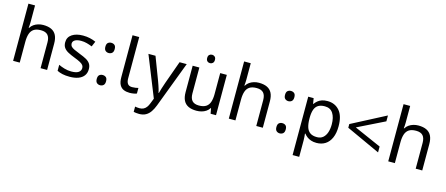

<svg xmlns="http://www.w3.org/2000/svg" viewBox="-58 -1493 5721 2465"><g transform="rotate(15 2802.0 -260.0)"><path d="M173 -537Q173 -518 171.5 -498Q170 -478 168 -462H174Q191 -490 217 -508Q243 -526 275 -535.5Q307 -545 341 -545Q406 -545 449.5 -524.5Q493 -504 515 -461Q537 -418 537 -349V0H450V-343Q450 -408 421 -440Q392 -472 330 -472Q270 -472 236 -449.5Q202 -427 187.5 -383.5Q173 -340 173 -277V0H85V-760H173Z M1052 -148Q1052 -96 1026 -61Q1000 -26 952 -8Q904 10 838 10Q782 10 741.5 1Q701 -8 670 -24V-104Q702 -88 747.5 -74.5Q793 -61 840 -61Q907 -61 937 -82.5Q967 -104 967 -140Q967 -160 956 -176Q945 -192 916.5 -208Q888 -224 835 -244Q783 -264 746 -284Q709 -304 689 -332Q669 -360 669 -404Q669 -472 724.5 -509Q780 -546 870 -546Q919 -546 961.5 -536.5Q1004 -527 1041 -510L1011 -440Q977 -454 940 -464Q903 -474 864 -474Q810 -474 781.5 -456.5Q753 -439 753 -409Q753 -387 766 -371.5Q779 -356 809.5 -341.5Q840 -327 891 -307Q942 -288 978 -268Q1014 -248 1033 -219.5Q1052 -191 1052 -148Z M1244 -414Q1218 -414 1200 -430Q1182 -446 1182 -482Q1182 -520 1200 -535Q1218 -550 1244 -550Q1270 -550 1288 -535Q1306 -520 1306 -482Q1306 -446 1288 -430Q1270 -414 1244 -414ZM1244 14Q1218 14 1200 -2Q1182 -18 1182 -54Q1182 -92 1200 -107Q1218 -122 1244 -122Q1270 -122 1288 -107Q1306 -92 1306 -54Q1306 -18 1288 -2Q1270 14 1244 14Z M1634 10Q1590 10 1555.5 -4.5Q1521 -19 1501 -55.5Q1481 -92 1481 -157V-714H1570V-165Q1570 -117 1588.5 -93Q1607 -69 1647 -69Q1669 -69 1692.5 -72.5Q1716 -76 1729 -80V-6Q1715 1 1687.5 5.5Q1660 10 1634 10Z M1740 -536H1834L1950 -231Q1960 -204 1968.5 -179Q1977 -154 1984 -130.5Q1991 -107 1995 -85H1999Q2005 -110 2018 -150.5Q2031 -191 2045 -232L2154 -536H2249L2018 74Q1999 124 1973.5 161.5Q1948 199 1911.5 219.5Q1875 240 1823 240Q1799 240 1781 237.5Q1763 235 1750 232V162Q1761 164 1776.5 166Q1792 168 1809 168Q1840 168 1862.5 156.5Q1885 145 1901 123.5Q1917 102 1928 73L1956 2Z M2534 -737Q2554 -737 2569.5 -723.5Q2585 -710 2585 -681Q2585 -653 2569.5 -639Q2554 -625 2534 -625Q2512 -625 2497 -639Q2482 -653 2482 -681Q2482 -710 2497 -723.5Q2512 -737 2534 -737ZM2782 -536V0H2710L2697 -71H2693Q2676 -43 2649 -25Q2622 -7 2590 1.5Q2558 10 2523 10Q2459 10 2415.5 -10.5Q2372 -31 2350 -74Q2328 -117 2328 -185V-536H2417V-191Q2417 -127 2446 -95Q2475 -63 2536 -63Q2596 -63 2630.5 -85.5Q2665 -108 2679.5 -151.5Q2694 -195 2694 -257V-536Z M3040 -537Q3040 -518 3038.5 -498Q3037 -478 3035 -462H3041Q3058 -490 3084 -508Q3110 -526 3142 -535.5Q3174 -545 3208 -545Q3273 -545 3316.5 -524.5Q3360 -504 3382 -461Q3404 -418 3404 -349V0H3317V-343Q3317 -408 3288 -440Q3259 -472 3197 -472Q3137 -472 3103 -449.5Q3069 -427 3054.5 -383.5Q3040 -340 3040 -277V0H2952V-760H3040Z M3632 -414Q3606 -414 3588 -430Q3570 -446 3570 -482Q3570 -520 3588 -535Q3606 -550 3632 -550Q3658 -550 3676 -535Q3694 -520 3694 -482Q3694 -446 3676 -430Q3658 -414 3632 -414ZM3632 14Q3606 14 3588 -2Q3570 -18 3570 -54Q3570 -92 3588 -107Q3606 -122 3632 -122Q3658 -122 3676 -107Q3694 -92 3694 -54Q3694 -18 3676 -2Q3658 14 3632 14Z M4119 -546Q4218 -546 4278.5 -477Q4339 -408 4339 -269Q4339 -178 4311.5 -115.5Q4284 -53 4234.5 -21.5Q4185 10 4118 10Q4077 10 4045 -1Q4013 -12 3990.5 -29.5Q3968 -47 3952 -68H3946Q3948 -51 3950 -25Q3952 1 3952 20V240H3864V-536H3936L3948 -463H3952Q3968 -486 3990.5 -505Q4013 -524 4044.5 -535Q4076 -546 4119 -546ZM4103 -472Q4049 -472 4016 -451.5Q3983 -431 3968 -390Q3953 -349 3952 -286V-269Q3952 -203 3966 -157Q3980 -111 4013.5 -87Q4047 -63 4105 -63Q4154 -63 4185.5 -90Q4217 -117 4232.5 -163.5Q4248 -210 4248 -270Q4248 -362 4212.5 -417Q4177 -472 4103 -472Z M4464 -284V-333L4915 -568V-490L4556 -313L4915 -155V-77Z M5159 -537Q5159 -518 5157.5 -498Q5156 -478 5154 -462H5160Q5177 -490 5203 -508Q5229 -526 5261 -535.5Q5293 -545 5327 -545Q5392 -545 5435.5 -524.5Q5479 -504 5501 -461Q5523 -418 5523 -349V0H5436V-343Q5436 -408 5407 -440Q5378 -472 5316 -472Q5256 -472 5222 -449.5Q5188 -427 5173.5 -383.5Q5159 -340 5159 -277V0H5071V-760H5159Z"/></g></svg>

Font: hexugurmukhi05
Style: Book
Weight: 400
Designer: Jelle Bosma - Monotype Design Team
Foundry: Monotype Imaging Inc.
Version: Version 2.003